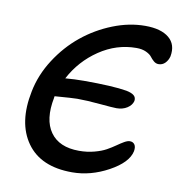

<svg xmlns="http://www.w3.org/2000/svg" viewBox="-70 -619 673 712"><g transform="rotate(10 267.0 -263.0)"><path d="M247.1 27.8Q128.9 27.8 76.2 -46.4Q23.4 -120.6 47.9 -241.2Q60.5 -305.7 98.1 -364Q135.7 -422.4 186.8 -463.9Q237.8 -505.4 299.3 -529.8Q360.8 -554.2 420.9 -554.2Q480.5 -554.2 510.5 -529.3Q540.5 -504.4 532.2 -459Q528.3 -443.8 518.1 -433.3Q507.8 -422.9 493.2 -422.9Q483.4 -422.9 475.1 -429.9Q466.8 -437 460.7 -445.3Q454.6 -453.6 439.5 -460.7Q424.3 -467.8 402.8 -467.8Q328.1 -467.8 263.4 -424.1Q198.7 -380.4 162.1 -311Q196.8 -314 231.9 -314Q341.8 -314 393.1 -305.2Q413.1 -301.3 422.1 -293.7Q431.2 -286.1 429.2 -272.9Q425.3 -256.8 408.4 -245.8Q391.6 -234.9 368.2 -234.9Q354.5 -234.9 304.9 -239.5Q255.4 -244.1 219.2 -244.1Q203.1 -244.1 134.8 -238.8Q133.8 -236.8 133.8 -232.9Q117.2 -148.9 150.4 -102.1Q183.6 -55.2 258.8 -55.2Q289.1 -55.2 315.7 -62.3Q342.3 -69.3 359.9 -79.1Q377.4 -88.9 391.6 -98.9Q405.8 -108.9 418 -116Q430.2 -123 439 -123Q450.7 -123 456.8 -114.3Q462.9 -105.5 460 -88.9Q450.7 -45.4 383.8 -8.8Q316.9 27.8 247.1 27.8Z"/></g></svg>

Font: Shantell Sans Irregular Bouncy
Style: Italic
Weight: 400
Italic angle: -11.31°
Designer: Stephen Nixon, Anya Danilova, Shantell Martin
Foundry: Arrow Type
Version: Version 1.006;[9816181b4]